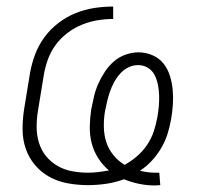

<svg xmlns="http://www.w3.org/2000/svg" viewBox="-20 -558 640 587"><path d="M453 9Q429 9 405 4Q381 -1 359 -10Q332 0 304 4Q276 8 249 8Q218 8 187.5 2.5Q157 -3 131.5 -17Q106 -31 87 -53.5Q68 -76 58.5 -104Q49 -132 49 -163.5Q49 -195 54 -226L72 -336Q77 -364 87.5 -392Q98 -420 116 -444.5Q134 -469 159 -488Q184 -507 211.5 -518Q239 -529 268 -533.5Q297 -538 326 -538V-500Q302 -500 278 -496Q254 -492 230.5 -482.5Q207 -473 186 -457Q165 -441 150 -420.5Q135 -400 126.5 -376.5Q118 -353 114 -329L96 -219Q92 -195 92 -170Q92 -145 99 -122Q106 -99 120.5 -81Q135 -63 155.5 -51Q176 -39 200.5 -34.5Q225 -30 249 -30Q265 -30 281 -32Q297 -34 313 -37Q294 -53 280.5 -74Q267 -95 260.5 -119.5Q254 -144 254.5 -171Q255 -198 259 -224Q263 -244 267.5 -263.5Q272 -283 280.5 -302Q289 -321 300.5 -338.5Q312 -356 328 -370Q344 -384 364 -391Q384 -398 403 -398Q426 -398 446.5 -389Q467 -380 480 -363.5Q493 -347 499.5 -326Q506 -305 508 -283Q510 -261 508.5 -238Q507 -215 503 -193Q499 -170 492 -148Q485 -126 473 -105.5Q461 -85 444.5 -67Q428 -49 408 -36Q420 -33 431.5 -31.5Q443 -30 455 -30Q458 -30 461 -30Q464 -30 467 -30L470 8Q466 8 462 8.5Q458 9 453 9ZM361 -54Q381 -65 399 -80.5Q417 -96 430 -115.5Q443 -135 450 -156Q457 -177 461 -199Q464 -216 465.5 -232.5Q467 -249 466.5 -265.5Q466 -282 463 -298Q460 -314 453 -328Q446 -342 432.5 -350.5Q419 -359 402 -359Q387 -359 372.5 -352Q358 -345 347 -332.5Q336 -320 328.5 -306Q321 -292 316 -277.5Q311 -263 307.5 -248Q304 -233 301 -218Q297 -194 297.5 -169.5Q298 -145 305 -123.5Q312 -102 326.5 -84Q341 -66 361 -54Z"/></svg>

Font: Iosevka Curly Slab XLtExObl
Style: Regular
Weight: 200
Width: 7
Italic angle: -9°
Monospace: yes
Designer: Belleve Invis
Foundry: Belleve Invis
Version: Version 11.0.0; ttfautohint (v1.8.3)